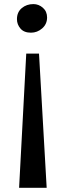

<svg xmlns="http://www.w3.org/2000/svg" viewBox="-20 -768 314 940"><path d="M73.5 151.5 108.5 -505.5H171L208.5 151.5ZM143.5 -748Q169.5 -748 190 -730Q210.5 -712 210.5 -682.5Q210.5 -650 186.5 -629Q162.5 -608 131.5 -608Q97.5 -608 80.2 -628.2Q63 -648.5 63 -674Q63 -708.5 86.5 -728.2Q110 -748 143.5 -748Z"/></svg>

Font: Merriweather 48pt SemiBold
Style: Regular
Weight: 600
Version: Version 2.100